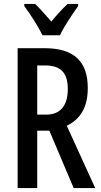

<svg xmlns="http://www.w3.org/2000/svg" viewBox="-20 -960 516 980"><path d="M197 -780H286C307 -825 350 -889 379 -929V-940H325C293 -909 274 -889 242 -850C212 -884 183 -918 159 -940H104V-929C137 -885 176 -823 197 -780ZM208 -714H70V0H170V-293H232L356 0H466L321 -318C396 -355 428 -419 428 -511C428 -646 358 -714 208 -714ZM209 -626C289 -626 326 -590 326 -506C326 -419 287 -375 216 -375H170V-626Z"/></svg>

Font: Noto Sans Arabic ExtCond Med
Style: Regular
Weight: 500
Width: 2
Designer: Monotype Design Team, Nadine Chahine, Nizar Qandah and Khaled Hosny
Foundry: Monotype Imaging Inc.
Version: Version 2.012